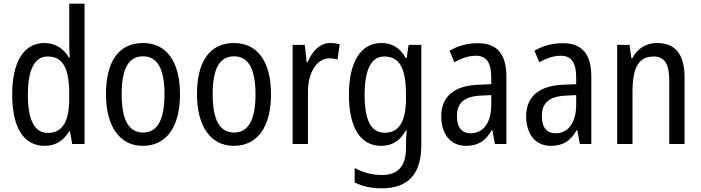

<svg xmlns="http://www.w3.org/2000/svg" viewBox="-20 -780 3797 1040"><path d="M222 10C283 10 325 -20 355 -69H359L371 0H438V-760H355V-543C355 -523 356 -494 358 -468H354C325 -517 279 -547 220 -547C111 -547 46 -448 46 -268C46 -86 110 10 222 10ZM239 -60C166 -60 131 -132 131 -267C131 -399 165 -474 238 -474C322 -474 355 -408 355 -272V-246C355 -122 319 -60 239 -60Z M955 -269C955 -450 879 -547 755 -547C622 -547 554 -446 554 -269C554 -98 627 10 753 10C886 10 955 -99 955 -269ZM639 -269C639 -404 674 -475 755 -475C834 -475 871 -404 871 -269C871 -134 834 -62 755 -62C675 -62 639 -135 639 -269Z M1448 -269C1448 -450 1372 -547 1248 -547C1115 -547 1047 -446 1047 -269C1047 -98 1120 10 1246 10C1379 10 1448 -99 1448 -269ZM1132 -269C1132 -404 1167 -475 1248 -475C1327 -475 1364 -404 1364 -269C1364 -134 1327 -62 1248 -62C1168 -62 1132 -135 1132 -269Z M1769 -547C1713 -547 1672 -504 1646 -443H1641L1631 -537H1565V0H1648V-282C1647 -388 1698 -464 1763 -464C1779 -464 1795 -462 1808 -457L1820 -540C1803 -545 1785 -547 1769 -547Z M2046 -547C1936 -547 1870 -448 1870 -266C1870 -87 1934 10 2044 10C2104 10 2147 -17 2179 -74H2183C2180 -48 2179 -15 2179 5V22C2179 123 2133 168 2048 168C1997 168 1948 155 1901 130V208C1943 230 1990 240 2048 240C2196 240 2262 157 2262 7V-537H2193L2183 -466H2178C2146 -522 2103 -547 2046 -547ZM2061 -474C2143 -474 2179 -412 2179 -269V-245C2179 -121 2141 -61 2064 -61C1991 -61 1955 -126 1955 -265C1955 -401 1990 -474 2061 -474Z M2568 -546C2511 -546 2458 -531 2415 -505L2441 -443C2481 -465 2519 -478 2557 -478C2614 -478 2641 -443 2641 -359V-324L2571 -321C2439 -316 2370 -256 2370 -150C2370 -58 2417 10 2504 10C2571 10 2611 -18 2644 -75H2647L2661 0H2723V-363C2723 -483 2677 -546 2568 -546ZM2584 -262 2641 -265V-213C2641 -113 2596 -58 2530 -58C2484 -58 2455 -87 2455 -151C2455 -220 2492 -258 2584 -262Z M3028 -546C2971 -546 2918 -531 2875 -505L2901 -443C2941 -465 2979 -478 3017 -478C3074 -478 3101 -443 3101 -359V-324L3031 -321C2899 -316 2830 -256 2830 -150C2830 -58 2877 10 2964 10C3031 10 3071 -18 3104 -75H3107L3121 0H3183V-363C3183 -483 3137 -546 3028 -546ZM3044 -262 3101 -265V-213C3101 -113 3056 -58 2990 -58C2944 -58 2915 -87 2915 -151C2915 -220 2952 -258 3044 -262Z M3538 -547C3482 -547 3432 -518 3405 -464H3400L3390 -537H3323V0H3406V-279C3406 -413 3437 -474 3522 -474C3580 -474 3605 -431 3605 -347V0H3688V-360C3688 -488 3637 -547 3538 -547Z"/></svg>

Font: Noto Sans Lao Looped Condensed
Style: Regular
Weight: 400
Width: 3
Designer: Mark Frömberg, Ben Mitchell
Foundry: The Fontpad Ltd
Version: Version 1.003